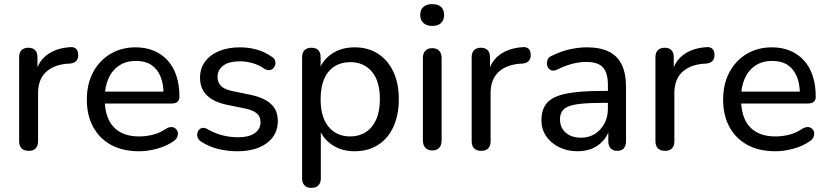

<svg xmlns="http://www.w3.org/2000/svg" viewBox="-20 -726 4024 933"><path d="M120 7Q97 7 85 -5Q73 -17 73 -40V-448Q73 -471 85 -482.5Q97 -494 118 -494Q139 -494 150.5 -482.5Q162 -471 162 -448V-371H152Q168 -431 212 -462Q256 -493 323 -497Q339 -498 349 -489.5Q359 -481 360 -461Q361 -442 351 -430.5Q341 -419 320 -417L302 -416Q236 -409 200.5 -373Q165 -337 165 -274V-40Q165 -17 153.5 -5Q142 7 120 7Z M656 9Q577 9 520.5 -21.5Q464 -52 433 -108.5Q402 -165 402 -242Q402 -318 432.5 -375Q463 -432 516.5 -464Q570 -496 639 -496Q688 -496 727.5 -479.5Q767 -463 795 -432Q823 -401 837.5 -356.5Q852 -312 852 -256Q852 -240 842.5 -231.5Q833 -223 815 -223H473V-281H792L775 -267Q775 -319 759.5 -355.5Q744 -392 714.5 -411Q685 -430 641 -430Q593 -430 559 -407.5Q525 -385 507 -344.5Q489 -304 489 -251V-245Q489 -155 532 -109Q575 -63 656 -63Q688 -63 721.5 -71Q755 -79 786 -100Q801 -109 813.5 -108.5Q826 -108 834 -100.5Q842 -93 844 -82.5Q846 -72 841 -60Q836 -48 822 -39Q789 -16 743.5 -3.5Q698 9 656 9Z M1133 9Q1088 9 1042.5 -1.5Q997 -12 957 -38Q946 -45 941.5 -55.5Q937 -66 938.5 -76.5Q940 -87 947 -95Q954 -103 964.5 -104.5Q975 -106 987 -99Q1026 -77 1062.5 -68Q1099 -59 1135 -59Q1190 -59 1218 -79Q1246 -99 1246 -132Q1246 -160 1227.5 -175.5Q1209 -191 1170 -199L1077 -218Q1015 -232 983.5 -264.5Q952 -297 952 -348Q952 -393 976.5 -426.5Q1001 -460 1045 -478Q1089 -496 1146 -496Q1190 -496 1229.5 -484.5Q1269 -473 1301 -450Q1313 -443 1316.5 -432.5Q1320 -422 1317.5 -411.5Q1315 -401 1308 -394Q1301 -387 1290 -385.5Q1279 -384 1266 -391Q1237 -411 1206.5 -419.5Q1176 -428 1146 -428Q1092 -428 1064.5 -407Q1037 -386 1037 -352Q1037 -326 1053.5 -309Q1070 -292 1106 -284L1199 -265Q1264 -251 1297 -220.5Q1330 -190 1330 -138Q1330 -70 1276.5 -30.5Q1223 9 1133 9Z M1493 187Q1472 187 1460 175Q1448 163 1448 141V-448Q1448 -471 1460 -482.5Q1472 -494 1493 -494Q1515 -494 1526.5 -482.5Q1538 -471 1538 -448V-357L1527 -375Q1543 -430 1590 -463Q1637 -496 1703 -496Q1768 -496 1816 -465.5Q1864 -435 1891 -378.5Q1918 -322 1918 -244Q1918 -167 1891.5 -109.5Q1865 -52 1816.5 -21.5Q1768 9 1703 9Q1638 9 1591 -24Q1544 -57 1528 -111H1539V141Q1539 163 1527 175Q1515 187 1493 187ZM1682 -63Q1725 -63 1757.5 -84Q1790 -105 1808 -145Q1826 -185 1826 -244Q1826 -332 1787 -378Q1748 -424 1682 -424Q1638 -424 1605.5 -403.5Q1573 -383 1555.5 -343Q1538 -303 1538 -244Q1538 -156 1577 -109.5Q1616 -63 1682 -63Z M2080 5Q2059 5 2047 -8Q2035 -21 2035 -44V-443Q2035 -467 2047 -479.5Q2059 -492 2080 -492Q2102 -492 2114 -479.5Q2126 -467 2126 -443V-44Q2126 -21 2114.5 -8Q2103 5 2080 5ZM2080 -600Q2053 -600 2037.5 -614.5Q2022 -629 2022 -653Q2022 -679 2037.5 -692.5Q2053 -706 2080 -706Q2109 -706 2123.5 -692.5Q2138 -679 2138 -653Q2138 -629 2123.5 -614.5Q2109 -600 2080 -600Z M2319 7Q2296 7 2284 -5Q2272 -17 2272 -40V-448Q2272 -471 2284 -482.5Q2296 -494 2317 -494Q2338 -494 2349.5 -482.5Q2361 -471 2361 -448V-371H2351Q2367 -431 2411 -462Q2455 -493 2522 -497Q2538 -498 2548 -489.5Q2558 -481 2559 -461Q2560 -442 2550 -430.5Q2540 -419 2519 -417L2501 -416Q2435 -409 2399.5 -373Q2364 -337 2364 -274V-40Q2364 -17 2352.5 -5Q2341 7 2319 7Z M2787 9Q2737 9 2696.5 -11Q2656 -31 2633.5 -65Q2611 -99 2611 -141Q2611 -195 2638 -226Q2665 -257 2729 -270.5Q2793 -284 2901 -284H2948V-226H2903Q2826 -226 2781.5 -219Q2737 -212 2719 -194.5Q2701 -177 2701 -146Q2701 -107 2728.5 -82Q2756 -57 2804 -57Q2842 -57 2871 -75.5Q2900 -94 2917 -125.5Q2934 -157 2934 -198V-313Q2934 -372 2910 -398.5Q2886 -425 2829 -425Q2796 -425 2761 -416Q2726 -407 2688 -388Q2673 -381 2662 -383.5Q2651 -386 2644.5 -395.5Q2638 -405 2637.5 -416.5Q2637 -428 2642.5 -439Q2648 -450 2662 -455Q2706 -477 2749.5 -486.5Q2793 -496 2831 -496Q2896 -496 2938 -475.5Q2980 -455 3001 -412.5Q3022 -370 3022 -304V-40Q3022 -17 3011 -5Q3000 7 2979 7Q2959 7 2947.5 -5Q2936 -17 2936 -40V-111H2945Q2937 -74 2915 -47Q2893 -20 2860.5 -5.5Q2828 9 2787 9Z M3212 7Q3189 7 3177 -5Q3165 -17 3165 -40V-448Q3165 -471 3177 -482.5Q3189 -494 3210 -494Q3231 -494 3242.5 -482.5Q3254 -471 3254 -448V-371H3244Q3260 -431 3304 -462Q3348 -493 3415 -497Q3431 -498 3441 -489.5Q3451 -481 3452 -461Q3453 -442 3443 -430.5Q3433 -419 3412 -417L3394 -416Q3328 -409 3292.5 -373Q3257 -337 3257 -274V-40Q3257 -17 3245.5 -5Q3234 7 3212 7Z M3748 9Q3669 9 3612.5 -21.5Q3556 -52 3525 -108.5Q3494 -165 3494 -242Q3494 -318 3524.5 -375Q3555 -432 3608.5 -464Q3662 -496 3731 -496Q3780 -496 3819.5 -479.5Q3859 -463 3887 -432Q3915 -401 3929.5 -356.5Q3944 -312 3944 -256Q3944 -240 3934.5 -231.5Q3925 -223 3907 -223H3565V-281H3884L3867 -267Q3867 -319 3851.5 -355.5Q3836 -392 3806.5 -411Q3777 -430 3733 -430Q3685 -430 3651 -407.5Q3617 -385 3599 -344.5Q3581 -304 3581 -251V-245Q3581 -155 3624 -109Q3667 -63 3748 -63Q3780 -63 3813.5 -71Q3847 -79 3878 -100Q3893 -109 3905.5 -108.5Q3918 -108 3926 -100.5Q3934 -93 3936 -82.5Q3938 -72 3933 -60Q3928 -48 3914 -39Q3881 -16 3835.5 -3.5Q3790 9 3748 9Z"/></svg>

Font: Nunito Medium
Style: Regular
Weight: 500
Designer: Vernon Adams
Foundry: Vernon Adams
Version: Version 3.601